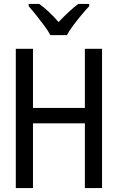

<svg xmlns="http://www.w3.org/2000/svg" viewBox="-20 -964 603 984"><path d="M61 0V-714H149V-411H415V-714H503V0H415V-332H149V0ZM238 -784Q226 -807 206.5 -833Q187 -859 166 -885.5Q145 -912 127 -932V-944H181Q205 -927 231 -902.5Q257 -878 280 -851Q307 -879 331 -901.5Q355 -924 381 -944H437V-932Q419 -913 397 -886.5Q375 -860 355 -833.5Q335 -807 323 -784Z"/></svg>

Font: Noto Sans Mono SemiCondensed
Style: Regular
Weight: 400
Width: 4
Designer: Monotype Design Team
Foundry: Monotype Imaging Inc.
Version: Version 2.010